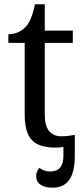

<svg xmlns="http://www.w3.org/2000/svg" viewBox="-20 -679 392 896"><path d="M329.1 -49.8V48.8Q329.1 123 303.5 159.9Q277.8 196.8 225.1 196.8Q189.9 196.8 169.4 183.1Q148.9 169.4 148.9 142.1Q148.9 129.9 153.1 120.8Q157.2 111.8 164.1 105Q176.3 113.3 187.7 117.2Q199.2 121.1 215.8 121.1Q245.6 121.1 260.7 102.8Q275.9 84.5 275.9 48.8V6.8Q267.1 8.3 257.8 9Q248.5 9.8 240.2 9.8Q160.6 9.8 127.9 -26.1Q95.2 -62 95.2 -145V-479H19V-519Q61 -519 93.5 -547.4Q126 -575.7 143.1 -659.2H189V-536.1H319.8V-479H189V-142.1Q189 -90.8 209.7 -66.9Q230.5 -43 265.1 -43Q283.2 -43 298.3 -44.9Q313.5 -46.9 329.1 -49.8Z"/></svg>

Font: Droid Serif
Style: Regular
Weight: 400
Designer: Monotype Design team
Foundry: Monotype Imaging Inc.
Version: Version 1.03